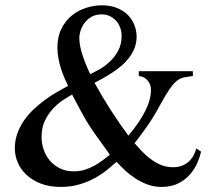

<svg xmlns="http://www.w3.org/2000/svg" viewBox="-20 -698 819 733"><path d="M399.4 -107.4Q366.7 -152.8 344.5 -184.1Q322.3 -215.3 309.6 -236.8Q297.4 -257.8 284.2 -282.5Q271 -307.1 255.4 -336.9Q240.7 -329.1 220.7 -315.9Q200.7 -302.7 182.4 -283.2Q164.1 -263.7 151.4 -237.1Q138.7 -210.4 138.7 -175.3Q138.7 -150.9 146.5 -127.4Q154.3 -104 169.9 -85.4Q185.5 -66.9 208.5 -55.4Q231.4 -43.9 261.7 -43.9Q284.2 -43.9 304 -50Q323.7 -56.2 340.8 -65.7Q357.9 -75.2 372.6 -86.4Q387.2 -97.7 399.4 -107.4ZM444.3 -560.1Q444.3 -578.6 438.2 -594Q432.1 -609.4 421.6 -620.4Q411.1 -631.3 397.5 -637.2Q383.8 -643.1 369.1 -643.1Q342.8 -643.1 325.9 -631.8Q309.1 -620.6 299.6 -606Q290 -591.3 286.4 -576.7Q282.7 -562 282.7 -554.7Q282.7 -537.6 286.6 -518.8Q290.5 -500 296.9 -481.7Q303.2 -463.4 310.3 -446.3Q317.4 -429.2 324.2 -415Q339.4 -421.9 360.1 -433.6Q380.9 -445.3 399.4 -462.9Q418 -480.5 431.2 -504.6Q444.3 -528.8 444.3 -560.1ZM747.6 -119.1Q743.7 -100.6 733.9 -77.4Q724.1 -54.2 706.5 -33.4Q689 -12.7 661.9 1.5Q634.8 15.6 596.7 15.6Q567.9 15.6 542.5 6.1Q517.1 -3.4 495.4 -17.8Q473.6 -32.2 456.1 -48.8Q438.5 -65.4 425.3 -80.1Q410.2 -66.9 389.9 -50.3Q369.6 -33.7 343.5 -19Q317.4 -4.4 284.7 5.6Q252 15.6 211.9 15.6Q168 15.6 135.3 2.7Q102.5 -10.3 80.6 -31Q58.6 -51.8 47.6 -78.1Q36.6 -104.5 36.6 -131.3Q36.6 -161.6 46.1 -188.2Q55.7 -214.8 71.5 -237.8Q87.4 -260.7 108.2 -280.3Q128.9 -299.8 151.4 -316.4Q173.8 -333 196.8 -346.2Q219.7 -359.4 239.7 -370.1Q233.9 -382.8 226.8 -398.9Q219.7 -415 213.6 -433.6Q207.5 -452.1 203.4 -472.9Q199.2 -493.7 199.2 -516.1Q199.2 -558.1 214.6 -588.6Q230 -619.1 254.4 -638.9Q278.8 -658.7 309.1 -668.2Q339.4 -677.7 369.1 -677.7Q401.4 -677.7 426.3 -667.7Q451.2 -657.7 467.8 -641.1Q484.4 -624.5 492.9 -602.8Q501.5 -581.1 501.5 -558.1Q501.5 -534.7 493.7 -514.6Q485.8 -494.6 472.9 -477.8Q460 -460.9 443.4 -446.8Q426.8 -432.6 408.9 -420.9Q391.1 -409.2 373.5 -399.4Q356 -389.6 340.8 -381.8Q401.4 -272.5 470.2 -180.2Q556.2 -282.2 556.2 -353.5Q556.2 -370.6 550 -381.3Q543.9 -392.1 536.1 -397.9Q528.3 -403.8 520.8 -405.8Q513.2 -407.7 509.8 -407.7V-426.3H716.3V-407.7Q695.8 -405.3 681.6 -402.3Q667.5 -399.4 654.5 -388.9Q641.6 -378.4 627 -357.2Q612.3 -335.9 590.8 -296.4Q569.8 -256.8 545.2 -220.9Q520.5 -185.1 493.7 -151.4Q504.4 -139.2 519 -123.3Q533.7 -107.4 552 -93.3Q570.3 -79.1 592.3 -69.3Q614.3 -59.6 640.1 -59.6Q663.6 -59.6 679.7 -67.4Q695.8 -75.2 706.1 -86.4Q716.3 -97.7 721.7 -110.1Q727.1 -122.6 729.5 -131.8Z"/></svg>

Font: Doulos SIL Eur
Style: Regular
Weight: 400
Designer: Walt Agee, Victor Gaultney, Peter Martin, Debbi Hosken, Becca Hirsbrunner
Foundry: SIL International
Version: Version 5.000